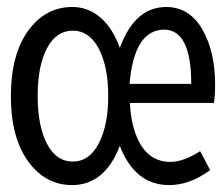

<svg xmlns="http://www.w3.org/2000/svg" viewBox="-20 -518 640 550"><path d="M527.8 -277.8Q527.8 -432.6 450.2 -433.1Q364.3 -432.6 351.1 -277.8ZM187 -498Q232.9 -498 268.1 -467.5Q303.2 -437 323.2 -380.9Q366.2 -498 456.1 -498Q522 -498 559.1 -434.6Q596.2 -371.1 596.2 -275.9Q596.2 -243.7 592.8 -223.1H352.1Q356 -145 385.5 -99.6Q415 -54.2 467.8 -54.2Q505.9 -54.2 553.2 -85L582 -30.8Q523.9 12.2 464.8 12.2Q366.7 12.2 323.2 -100.1Q280.3 11.7 187 12.2Q109.9 12.2 60.5 -55.9Q11.2 -124 11.2 -242.7Q11.2 -361.3 60.5 -429.7Q109.9 -498 187 -498ZM114.5 -379.6Q87.9 -329.1 87.9 -243.2Q87.9 -157.2 114.5 -106.2Q141.1 -55.2 188.5 -55.2Q235.8 -55.2 262.9 -107.2Q290 -159.2 290 -243.2Q290 -327.1 262.9 -378.7Q235.8 -430.2 188.5 -430.2Q141.1 -430.2 114.5 -379.6Z"/></svg>

Font: SourceCodePro-Regular
Style: Regular
Weight: 400
Monospace: yes
Designer: Paul D. Hunt
Foundry: Adobe Systems Incorporated
Version: Version 1.009;PS 1.000;hotconv 1.0.70;makeotf.lib2.5.5900